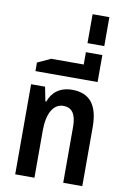

<svg xmlns="http://www.w3.org/2000/svg" viewBox="-108 -1087 758 1150"><g transform="rotate(10 271.0 -512.5)"><path d="M69 0H186V-288C186 -389 221 -454 283 -454C334 -454 361 -418 361 -341V0H477V-359C477 -495 423 -558 318 -558C244 -558 196 -519 177 -462H171L154 -548H69Z M81 -630H459V-681V-794H359V-719H161L81 -682Z M359 -849H461V-1025H359Z"/></g></svg>

Font: Noto Sans Thai Cond SemBd
Style: Regular
Weight: 600
Width: 3
Designer: Monotype Design Team
Foundry: Monotype Imaging Inc.
Version: Version 2.002